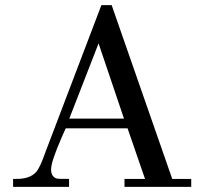

<svg xmlns="http://www.w3.org/2000/svg" viewBox="-20 -728 788 748"><path d="M725 -31V0H465V-31H545L477 -228H236Q236 -228 220 -192Q179 -98 179 -68Q179 -38 203 -32Q206 -31 249 -31V0H31V-31H41Q96 -30 121 -58Q137 -77 158 -138L375 -708H415L651 -31ZM250 -266H463L364 -559Z"/></svg>

Font: GFS Didot
Style: Regular
Weight: 400
Designer: Takis Katsoulidis and George D. Matthiopoulos
Foundry: Takis Katsoulidis and George D. Matthiopoulos
Version: Version 1.0